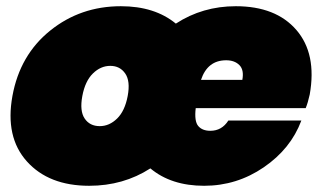

<svg xmlns="http://www.w3.org/2000/svg" viewBox="-20 -591 1062 618"><path d="M301 -185Q332 -185 357 -209.5Q382 -234 391 -282Q400 -330 383 -354.5Q366 -379 335 -379Q304 -379 279 -354.5Q254 -330 245 -282Q236 -234 252.5 -209.5Q269 -185 301 -185ZM708 -397Q648 -397 627 -334H760Q766 -366 750.5 -381.5Q735 -397 708 -397ZM369 -571Q478 -571 546 -515Q632 -571 739 -571Q868 -571 934 -494.5Q1000 -418 977 -287Q971 -260 964 -243H610Q605 -201 618 -185.5Q631 -170 657 -170Q694 -170 715 -203H950Q916 -112 829 -52.5Q742 7 637 7Q531 7 464 -49Q377 7 267 7Q137 7 66.5 -71.5Q-4 -150 20 -282Q44 -414 141.5 -492.5Q239 -571 369 -571Z"/></svg>

Font: Poppins Black
Style: Italic
Weight: 900
Italic angle: -10°
Designer: Ninad Kale (Devanagari), Jonny Pinhorn (Latin)
Foundry: Indian Type Foundry
Version: Version 3.200;PS 1.000;hotconv 16.6.54;makeotf.lib2.5.65590